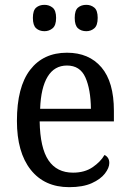

<svg xmlns="http://www.w3.org/2000/svg" viewBox="-20 -764 537 794"><path d="M266 10Q164 10 107 -62Q50 -134 50 -264Q50 -404 104.5 -475Q159 -546 257 -546Q348 -546 399.5 -485.5Q451 -425 451 -306V-262H144Q146 -152 180.5 -101Q215 -50 282 -50Q330 -50 363 -72.5Q396 -95 412 -123Q420 -120 426 -111.5Q432 -103 432 -90Q432 -70 414 -46.5Q396 -23 359.5 -6.5Q323 10 266 10ZM356 -314Q355 -395 333 -444Q311 -493 257 -493Q205 -493 177 -447Q149 -401 146 -314ZM337 -635Q316 -635 302.5 -647Q289 -659 289 -690Q289 -721 302.5 -732.5Q316 -744 337 -744Q356 -744 370 -732.5Q384 -721 384 -690Q384 -659 370 -647Q356 -635 337 -635ZM164 -635Q143 -635 129.5 -647Q116 -659 116 -690Q116 -721 129.5 -732.5Q143 -744 164 -744Q183 -744 197.5 -732.5Q212 -721 212 -690Q212 -659 197.5 -647Q183 -635 164 -635Z"/></svg>

Font: Noto Serif SemiCondensed
Style: Regular
Weight: 400
Width: 4
Designer: Monotype Design Team
Foundry: Monotype Imaging Inc.
Version: Version 2.013